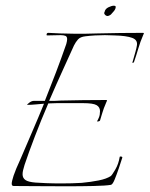

<svg xmlns="http://www.w3.org/2000/svg" viewBox="-20 -649 524 672"><path d="M213 3Q157 3 104 2.5Q51 2 28 2Q21 2 21 -6Q21 -14 27.5 -34Q34 -54 52 -93Q72 -140 93 -188.5Q114 -237 134 -286Q119 -285 104.5 -283.5Q90 -282 76 -282H75Q75 -284 83 -290Q91 -296 99 -296H137Q157 -346 176 -396Q195 -446 212 -495Q215 -506 215 -512Q215 -521 209 -523.5Q203 -526 192 -526Q181 -526 168 -525.5Q155 -525 145 -525Q143 -525 143 -527Q143 -534 149 -534Q164 -533 192.5 -532Q221 -531 239 -531Q260 -531 280 -531Q300 -531 321 -532Q362 -533 401 -533.5Q440 -534 480 -534Q485 -534 483 -530.5Q481 -527 481 -526Q471 -503 464 -479Q457 -455 449 -432Q448 -429 443 -429Q443 -429 446.5 -441Q450 -453 454 -467.5Q458 -482 459 -489Q463 -509 442.5 -516.5Q422 -524 381 -525Q373 -525 364.5 -525.5Q356 -526 347 -526Q330 -526 312.5 -525Q295 -524 279 -522Q261 -520 253 -511Q245 -502 239 -490Q226 -461 202 -408.5Q178 -356 152 -296Q162 -296 172 -296Q182 -296 192 -297Q232 -298 271.5 -298.5Q311 -299 351 -299Q356 -299 354 -295.5Q352 -292 352 -291Q342 -268 338 -253.5Q334 -239 330 -227Q329 -225 324 -224Q319 -223 320 -225Q323 -230 326.5 -238.5Q330 -247 330 -260Q330 -274 318 -281Q306 -288 271 -288H210Q194 -288 179 -288Q164 -288 149 -287Q124 -229 102 -171.5Q80 -114 66 -72Q63 -62 61 -54Q59 -46 59 -39Q59 -26 69 -19Q79 -12 104 -10Q117 -9 141.5 -8Q166 -7 194 -7Q213 -7 231.5 -7.5Q250 -8 266 -9Q298 -12 325.5 -17.5Q353 -23 368 -33Q372 -36 383.5 -55.5Q395 -75 399 -100Q400 -102 404.5 -101Q409 -100 408 -97Q403 -81 395.5 -59Q388 -37 381 -20Q374 -3 368 -2Q351 1 307.5 2Q264 3 213 3ZM357 -593Q351 -593 347 -598Q343 -603 346 -607Q348 -618 359.5 -623.5Q371 -629 378 -629Q385 -629 385 -625Q385 -618 379 -610.5Q373 -603 368 -598Q361 -593 357 -593Z"/></svg>

Font: Explora
Style: Regular
Weight: 400
Designer: Robert E. Leuschke
Foundry: Robert E. Leuschke
Version: Version 1.010